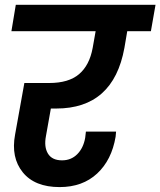

<svg xmlns="http://www.w3.org/2000/svg" viewBox="-20 -760 659 789"><path d="M26.9 -631.8 44.9 -740.2H619.1L600.1 -631.8H502.9L491.2 -563Q445.8 -314 210.9 -314H189L168.9 -201.2Q160.2 -156.7 177 -128.9Q193.8 -101.1 234.9 -101.1Q272.5 -101.1 297.6 -126.5Q322.8 -151.9 330.1 -193.8L333 -219.2H457Q455.1 -201.7 455.1 -198.2Q439 -102.5 379.2 -46.9Q319.3 8.8 225.1 8.8Q122.6 8.8 73.5 -52Q24.4 -112.8 42 -207L80.1 -418.9H182.1Q262.2 -418.9 304.9 -455.3Q347.7 -491.7 360.8 -563L373 -631.8Z"/></svg>

Font: SVN-Poppins SemiBold
Style: Italic
Weight: 600
Italic angle: -10°
Designer: Ninad Kale (Devanagari), Jonny Pinhorn (Latin)
Foundry: Indian Type Foundry
Version: Version 3.002 2017